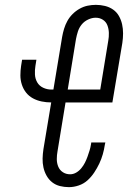

<svg xmlns="http://www.w3.org/2000/svg" viewBox="-20 -763 540 791"><path d="M264 8Q245 8 227 3.5Q209 -1 195 -12Q181 -23 172 -39Q163 -55 159 -73Q155 -91 155.5 -110Q156 -129 159 -149L191 -341Q171 -341 151.5 -345Q132 -349 115.5 -358Q99 -367 87.5 -381.5Q76 -396 70 -414.5Q64 -433 64 -452.5Q64 -472 67 -492L71 -517H130L126 -492Q123 -474 124 -456Q125 -438 133.5 -423.5Q142 -409 158 -401.5Q174 -394 192 -394H200L236 -611Q239 -628 244 -644.5Q249 -661 257.5 -676.5Q266 -692 279 -705Q292 -718 308 -727Q324 -736 341 -739.5Q358 -743 375 -743Q394 -743 412.5 -738.5Q431 -734 446 -723.5Q461 -713 470 -697Q479 -681 483 -663Q487 -645 487 -625.5Q487 -606 484 -586L443 -341H250L217 -140Q214 -124 214 -107.5Q214 -91 220 -76.5Q226 -62 239 -53.5Q252 -45 269 -45Q282 -45 294 -52Q306 -59 315 -70Q324 -81 330 -93Q336 -105 340.5 -117.5Q345 -130 349 -143Q353 -156 355 -169L356 -176H414L412 -167Q409 -147 403.5 -127.5Q398 -108 389 -89Q380 -70 368 -52Q356 -34 340.5 -20Q325 -6 304.5 1Q284 8 264 8ZM259 -394H393L426 -595Q429 -611 428.5 -627.5Q428 -644 422.5 -658.5Q417 -673 404 -681.5Q391 -690 374 -690Q359 -690 343 -682.5Q327 -675 316.5 -662Q306 -649 301 -633.5Q296 -618 293 -602Z"/></svg>

Font: Iosevka Light Oblique
Style: Regular
Weight: 300
Italic angle: -9°
Monospace: yes
Designer: Belleve Invis
Foundry: Belleve Invis
Version: Version 32.5.0; ttfautohint (v1.8.4)